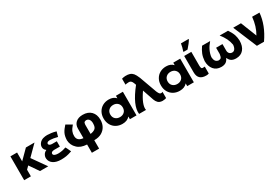

<svg xmlns="http://www.w3.org/2000/svg" viewBox="99 -2020 5099 3495"><g transform="rotate(-30 2648.5 -273.0)"><path d="M253 -196 196 -139V0H55V-501H195V-315L380 -500H561L354 -293L561 0H388Z M780 -391Q759 -380 756 -359Q758 -340 774.5 -329.5Q791 -319 821 -317H924V-205H799Q763 -202 749.5 -189.5Q736 -177 736 -161Q736 -138 760.5 -124.5Q785 -111 832 -110Q914 -109 1002 -141Q1006 -142 1058 -28H1056Q1055 -27 1054 -27Q985 -3 937 5Q887 13 829 13Q727 13 666 -28Q605 -69 598 -138Q592 -184 622 -230Q640 -252 654.5 -261Q669 -270 680 -275Q649 -297 638 -329Q627 -366 641 -404Q667 -465 736 -490Q788 -504 827.5 -503Q867 -502 911 -496.5Q955 -491 1011 -475L983 -373Q938 -385 898.5 -391.5Q859 -398 831 -398.5Q803 -399 780 -391Z M1658 -253Q1663 -304 1644.5 -340.5Q1626 -377 1585 -382Q1561 -383 1543 -372Q1525 -361 1523 -320V-125Q1585 -133 1620.5 -160Q1656 -187 1658 -253ZM1372 184V10Q1238 3 1172 -65Q1097 -134 1092 -241Q1095 -328 1123 -383.5Q1151 -439 1210 -503L1329 -434Q1279 -377 1260.5 -332.5Q1242 -288 1244 -239Q1246 -135 1372 -123V-324Q1372 -405 1425 -452Q1478 -499 1570 -499Q1682 -499 1745 -435Q1808 -371 1808 -260Q1808 -184 1776.5 -124.5Q1745 -65 1683 -28.5Q1621 8 1524 8V184Z M2416 -496V1H2277V-56Q2223 8 2120 8Q2048 8 1991 -23.5Q1934 -55 1901 -113Q1868 -171 1868 -248Q1868 -324 1901 -382Q1934 -440 1991 -471.5Q2048 -503 2120 -503Q2216 -503 2270 -443V-496ZM2272 -250Q2272 -307 2235.5 -342Q2199 -377 2142 -377Q2084 -377 2047 -342Q2010 -307 2010 -250Q2010 -191 2047 -156.5Q2084 -122 2142 -122Q2199 -122 2235.5 -156.5Q2272 -191 2272 -250Z M2470 1Q2445 -183 2687 -486L2671 -529Q2660 -560 2639.5 -578.5Q2619 -597 2577 -592Q2547 -591 2522 -584V-709Q2563 -721 2598 -722Q2651 -724 2689.5 -711Q2728 -698 2755 -666Q2782 -634 2813 -559L2944 -197Q2971 -133 2994 -127Q3017 -121 3040 -133V-4Q3030 2 3003.5 6Q2977 10 2959 10Q2899 7 2869 -23.5Q2839 -54 2825 -95L2744 -331Q2592 -112 2615 1Z M3621 -496V1H3482V-56Q3428 8 3325 8Q3253 8 3196 -23.5Q3139 -55 3106 -113Q3073 -171 3073 -248Q3073 -324 3106 -382Q3139 -440 3196 -471.5Q3253 -503 3325 -503Q3421 -503 3475 -443V-496ZM3477 -250Q3477 -307 3440.5 -342Q3404 -377 3347 -377Q3289 -377 3252 -342Q3215 -307 3215 -250Q3215 -191 3252 -156.5Q3289 -122 3347 -122Q3404 -122 3440.5 -156.5Q3477 -191 3477 -250Z M3735 -585Q3744 -608 3756 -653.5Q3768 -699 3772 -730H3933V-721Q3898 -659 3819 -572H3735ZM3858 -502V-212Q3858 -170 3869.5 -154.5Q3881 -139 3936 -147V-2Q3917 7 3884 8Q3795 9 3751.5 -33Q3708 -75 3708 -157V-502Z M4508 10Q4449 10 4412 -13.5Q4375 -37 4356 -85H4350Q4329 -35 4292 -12.5Q4255 10 4198 10Q4096 10 4040 -58Q3984 -126 3984 -234Q3990 -316 4014 -376Q4038 -436 4083 -501H4253Q4139 -369 4126 -233Q4128 -186 4147 -156Q4166 -126 4210 -118Q4247 -118 4262.5 -135.5Q4278 -153 4286 -209V-341H4420V-209Q4419 -170 4439.5 -145Q4460 -120 4497 -119Q4535 -118 4557 -150.5Q4579 -183 4582 -236Q4559 -373 4453 -501H4629Q4684 -417 4701.5 -363Q4719 -309 4722 -243Q4722 -125 4665.5 -57.5Q4609 10 4508 10Z M5290 -501Q5270 -251 5096 0H4947L4738 -501H4901L5033 -167Q5118 -311 5136 -502Z"/></g></svg>

Font: Montserrat GRBold
Style: Regular
Weight: 700
Designer: Julieta Ulanovsky
Foundry: Julieta Ulanovsky
Version: Version 1.00 May 29, 2023, initial release